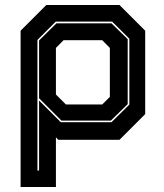

<svg xmlns="http://www.w3.org/2000/svg" viewBox="-20 -560 656 769"><path d="M62.5 189V-437L165.5 -540H458.5L561.5 -437V-103L458.5 0H213.5L204 -10V189ZM130 123H136.5V-157.5L223.5 -70.5H426.5L498 -141V-405L429 -473.5H203.5L130 -400ZM244 -141.5H389.5L420 -172V-368L389.5 -399H234.5L204 -368V-181.5ZM226 -77 136.5 -166.5V-398L206 -466.5H426.5L491.5 -403V-143L424 -77Z"/></svg>

Font: Tourney Thin ExtraBold
Style: Regular
Weight: 800
Version: Version 1.015